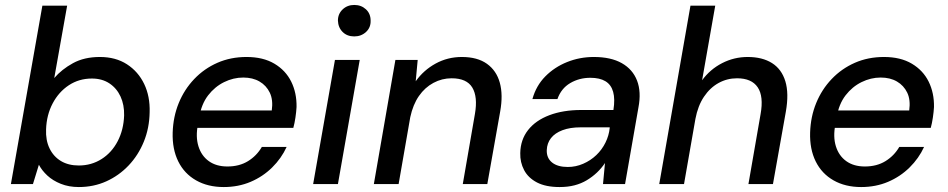

<svg xmlns="http://www.w3.org/2000/svg" viewBox="-20 -743 3825 775"><path d="M298 12Q258 12 225.5 -1Q193 -14 171 -34.5Q149 -55 137 -78L113 0H24L151 -720H251L199 -428Q229 -463 274.5 -488Q320 -513 383 -513Q447 -513 492.5 -483.5Q538 -454 562 -404Q586 -354 584 -290Q583 -226 560.5 -171Q538 -116 499 -75Q460 -34 409 -11Q358 12 298 12ZM298 -75Q349 -75 390 -101Q431 -127 455 -173Q479 -219 481 -277Q482 -320 466.5 -353.5Q451 -387 421.5 -406.5Q392 -426 351 -426Q299 -426 258 -399Q217 -372 192.5 -325.5Q168 -279 166 -221Q164 -177 180 -144Q196 -111 226 -93Q256 -75 298 -75Z M883 12Q819 12 771.5 -15Q724 -42 699.5 -91.5Q675 -141 677 -208Q679 -272 701.5 -327Q724 -382 764 -424Q804 -466 857.5 -489.5Q911 -513 975 -513Q1042 -513 1087.5 -486Q1133 -459 1155.5 -413.5Q1178 -368 1177 -311Q1176 -292 1172.5 -268.5Q1169 -245 1164 -227H752L764 -297H1077Q1083 -340 1069 -369Q1055 -398 1027.5 -414Q1000 -430 962 -430Q922 -430 884.5 -411.5Q847 -393 820 -358Q793 -323 784 -269L779 -241Q769 -191 781 -152.5Q793 -114 823 -92.5Q853 -71 898 -71Q946 -71 981 -92.5Q1016 -114 1037 -150H1137Q1116 -104 1078.5 -67Q1041 -30 991.5 -9Q942 12 883 12Z M1244 0 1332 -501H1432L1344 0ZM1410 -596Q1381 -596 1363 -614Q1345 -632 1344 -660Q1344 -687 1363 -705Q1382 -723 1410 -723Q1438 -723 1457 -705.5Q1476 -688 1476 -660Q1477 -632 1457.5 -614Q1438 -596 1410 -596Z M1489 0 1576 -501H1666L1658 -415Q1690 -460 1738.5 -486.5Q1787 -513 1844 -513Q1907 -513 1945.5 -485.5Q1984 -458 1997.5 -409Q2011 -360 1999 -293L1947 0H1848L1897 -283Q1909 -352 1886.5 -389.5Q1864 -427 1803 -427Q1764 -427 1729.5 -408.5Q1695 -390 1671 -355.5Q1647 -321 1636 -270L1589 0Z M2239 12Q2183 12 2147.5 -6.5Q2112 -25 2095.5 -56.5Q2079 -88 2080 -125Q2081 -179 2111.5 -218Q2142 -257 2197.5 -278Q2253 -299 2326 -299H2456Q2463 -343 2455 -372Q2447 -401 2424 -415Q2401 -429 2363 -429Q2318 -429 2281.5 -407.5Q2245 -386 2230 -343H2129Q2144 -397 2181 -434.5Q2218 -472 2269 -492.5Q2320 -513 2377 -513Q2446 -513 2490 -488Q2534 -463 2551.5 -417.5Q2569 -372 2557 -309L2503 0H2414L2422 -85Q2408 -64 2389.5 -46.5Q2371 -29 2348.5 -15.5Q2326 -2 2299 5Q2272 12 2239 12ZM2272 -69Q2304 -69 2334 -82Q2364 -95 2387 -117Q2410 -139 2424 -167.5Q2438 -196 2441 -226V-229H2323Q2281 -229 2250.5 -217.5Q2220 -206 2204 -185.5Q2188 -165 2187 -137Q2186 -105 2208.5 -87Q2231 -69 2272 -69Z M2641 0 2767 -720H2867L2814 -419Q2846 -463 2894.5 -488Q2943 -513 2998 -513Q3057 -513 3096 -488.5Q3135 -464 3150 -415Q3165 -366 3152 -292L3100 0H3001L3050 -282Q3063 -354 3038.5 -390.5Q3014 -427 2955 -427Q2915 -427 2880.5 -408Q2846 -389 2821.5 -352.5Q2797 -316 2787 -263L2741 0Z M3456 12Q3392 12 3344.5 -15Q3297 -42 3272.5 -91.5Q3248 -141 3250 -208Q3252 -272 3274.5 -327Q3297 -382 3337 -424Q3377 -466 3430.5 -489.5Q3484 -513 3548 -513Q3615 -513 3660.5 -486Q3706 -459 3728.5 -413.5Q3751 -368 3750 -311Q3749 -292 3745.5 -268.5Q3742 -245 3737 -227H3325L3337 -297H3650Q3656 -340 3642 -369Q3628 -398 3600.5 -414Q3573 -430 3535 -430Q3495 -430 3457.5 -411.5Q3420 -393 3393 -358Q3366 -323 3357 -269L3352 -241Q3342 -191 3354 -152.5Q3366 -114 3396 -92.5Q3426 -71 3471 -71Q3519 -71 3554 -92.5Q3589 -114 3610 -150H3710Q3689 -104 3651.5 -67Q3614 -30 3564.5 -9Q3515 12 3456 12Z"/></svg>

Font: DM Sans 18pt Medium
Style: Italic
Weight: 500
Italic angle: -10°
Designer: Colophon Foundry, Jonny Pinhorn
Foundry: Colophon Foundry
Version: Version 4.004;gftools[0.9.30]